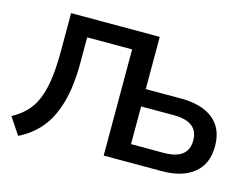

<svg xmlns="http://www.w3.org/2000/svg" viewBox="-98 -868 1363 1048"><g transform="rotate(15 583.5 -344.0)"><path d="M77 17 14 -78Q56 -101 88 -132Q120 -163 141 -209.5Q162 -256 172.5 -324.5Q183 -393 183 -490V-705H684V-410H884Q1000 -410 1065 -358.5Q1130 -307 1130 -206Q1130 -106 1065 -53Q1000 0 884 0H556V-600H302V-458Q302 -324 275.5 -230.5Q249 -137 199 -77.5Q149 -18 77 17ZM684 -99H869Q1007 -99 1007 -206Q1007 -312 869 -312H684Z"/></g></svg>

Font: MulishBold
Style: Bold
Weight: 700
Designer: Vernon Adams
Foundry: Vernon Adams
Version: Version 3.602; ttfautohint (v1.8.3)